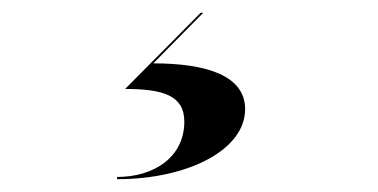

<svg xmlns="http://www.w3.org/2000/svg" viewBox="-20 -25 590 300"><path d="M268 165C268 221 220 251.5 163 251.5V255C272 255 363 210 363 145.5C363 93 302.5 74 219.5 74L297.5 -5H293.5L175.5 114C235.5 114 268 124.5 268 165Z"/></svg>

Font: Bodoni* 48pt Medium
Style: Italic
Weight: 500
Italic angle: -13°
Version: Version 2.3